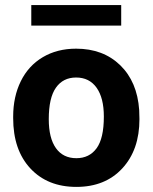

<svg xmlns="http://www.w3.org/2000/svg" viewBox="-20 -731 605 761"><path d="M32.2 -269Q32.2 -347.7 62.5 -409.2Q92.8 -470.7 149.7 -504.4Q206.5 -538.1 281.7 -538.1Q388.7 -538.1 456.3 -472.7Q523.9 -407.2 531.7 -294.9L532.7 -258.8Q532.7 -137.2 464.8 -63.7Q397 9.8 282.7 9.8Q168.5 9.8 100.3 -63.5Q32.2 -136.7 32.2 -262.7ZM173.3 -258.8Q173.3 -183.6 201.7 -143.8Q230 -104 282.7 -104Q334 -104 362.8 -143.3Q391.6 -182.6 391.6 -269Q391.6 -342.8 362.8 -383.3Q334 -423.8 281.7 -423.8Q230 -423.8 201.7 -383.5Q173.3 -343.3 173.3 -258.8ZM460.4 -629.4H104V-710.9H460.4Z"/></svg>

Font: RobotoInd
Style: Bold
Weight: 700
Designer: Google
Version: Version 2.001150; 2014